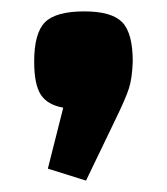

<svg xmlns="http://www.w3.org/2000/svg" viewBox="-20 -351 293 337"><path d="M64 -55 91 -162Q63 -167 51.5 -185Q40 -203 40 -243Q40 -293 59 -312Q78 -331 128 -331Q176 -331 194.5 -312Q213 -293 213 -243Q212 -214 206.5 -196.5Q201 -179 183 -142L131 -34Z"/></svg>

Font: Changa SemiBold
Style: Regular
Weight: 600
Designer: Eduardo Rodriguez Tunni
Foundry: Eduardo Rodriguez Tunni
Version: Version 2.002; ttfautohint (v1.5) -l 8 -r 50 -G 150 -x 14 -H